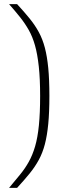

<svg xmlns="http://www.w3.org/2000/svg" viewBox="-20 -763 359 933"><path d="M24 150Q53 115 77 86Q101 57 119.5 24Q138 -9 150.5 -51.5Q163 -94 169 -154Q175 -214 175 -297Q175 -380 168.5 -440Q162 -500 150 -542.5Q138 -585 119.5 -617.5Q101 -650 77.5 -679.5Q54 -709 24 -743H63Q98 -705 124 -673Q150 -641 168.5 -607Q187 -573 198 -531Q209 -489 214.5 -432.5Q220 -376 220 -297Q220 -218 214.5 -161Q209 -104 198 -62Q187 -20 168.5 14Q150 48 124 80Q98 112 63 150Z"/></svg>

Font: Saira Expanded ExtraLight
Style: Regular
Weight: 250
Width: 7
Designer: Hector Gatti with collaboration of the Omnibus-Type team
Foundry: Omnibus-Type
Version: Version 1.101